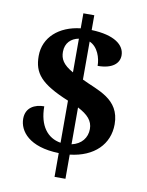

<svg xmlns="http://www.w3.org/2000/svg" viewBox="-92 -825 743 970"><g transform="rotate(10 279.5 -340.5)"><path d="M256 -43V79H312V-45C436 -59 509 -133 509 -235C509 -367 392 -390 312 -430V-625C356 -606 373 -551 373 -511C447 -511 483 -542 483 -584C483 -637 430 -680 312 -684V-760H256V-683C147 -671 71 -605 71 -509C71 -421 110 -372 256 -312V-96C188 -107 143 -163 143 -263C95 -263 49 -241 49 -183C49 -120 103 -47 256 -43ZM256 -630V-457C202 -487 188 -515 188 -551C188 -596 217 -623 256 -630ZM312 -98V-287C364 -260 390 -232 390 -190C390 -145 362 -109 312 -98Z"/></g></svg>

Font: Noto Serif Test
Style: Bold
Weight: 700
Version: Version 1.000